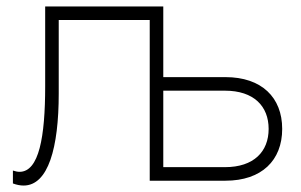

<svg xmlns="http://www.w3.org/2000/svg" viewBox="-20 -560 934 595"><path d="M20 8.5C32 13 43 15 53 15C129.5 15 162 -102 162 -270V-498H444V0H678.5C791 0 854.5 -63 854.5 -160.5C854.5 -258 791 -321 678.5 -321H486V-540H120V-292.5C120 -136 101 -27.5 40.5 -27.5C34.5 -27.5 27.5 -29 20 -31.5ZM486 -42V-279H677C767 -279 812.5 -230.5 812.5 -160.5C812.5 -90.5 767 -42 677 -42Z"/></svg>

Font: Vela Sans ExtLt
Style: Regular
Weight: 200
Designer: Principal design: Mikhail Sharanda - project Manrope.
Design modification: Ravid Balaliev
Foundry: Mikhail Sharanda
Version: Version 1.001